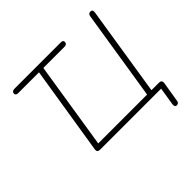

<svg xmlns="http://www.w3.org/2000/svg" viewBox="-203 -931 1306 1306"><g transform="rotate(-45 450.0 -277.5)"><path d="M794 156Q785 156 781 149Q777 142 778 131L799 0H211Q198 0 192 -7Q186 -14 188 -27L290 -666H89Q79 -666 73 -670.5Q67 -675 67 -683Q67 -694 74 -699.5Q81 -705 91 -705H539Q550 -705 555.5 -701Q561 -697 561 -689Q561 -678 554.5 -672Q548 -666 537 -666H332L233 -39H703L806 -689Q809 -711 830 -711Q840 -711 844.5 -704.5Q849 -698 847 -685L742 -20L728 -39H818Q831 -39 837 -32Q843 -25 841 -12L817 135Q814 156 794 156Z"/></g></svg>

Font: Nunito Variable Extra Light
Style: Italic
Weight: 200
Italic angle: -9°
Designer: Vernon Adams
Foundry: Vernon Adams
Version: Version 3.602